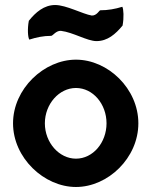

<svg xmlns="http://www.w3.org/2000/svg" viewBox="-20 -733 612 766"><path d="M380 -692C376 -692 366 -670 346 -671C310 -677 244 -713 200 -713C156 -713 122 -684 95 -650C89 -618 91 -584 97 -575C125 -584 153 -590 184 -590C191 -590 203 -611 223 -610C272 -604 328 -569 365 -569C409 -569 441 -597 469 -631C475 -663 473 -697 468 -706C439 -697 411 -692 380 -692ZM159 -241C159 -318 216 -382 283 -382C351 -382 405 -318 405 -241C405 -164 351 -100 283 -100C216 -100 159 -164 159 -241ZM32 -241C32 -103 156 13 283 13C411 13 532 -103 532 -241C532 -379 411 -495 283 -495C156 -495 32 -379 32 -241Z"/></svg>

Font: Bluebird
Style: Nrw
Weight: 400
Designer: Jasper
Foundry: Cannot Into Space Fonts
Version: Version 0.98